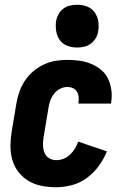

<svg xmlns="http://www.w3.org/2000/svg" viewBox="-20 -780 540 808"><path d="M216 8Q186 8 156.5 2.5Q127 -3 102 -17.5Q77 -32 59 -54.5Q41 -77 32.5 -105Q24 -133 24 -163.5Q24 -194 29 -225L49 -345Q53 -369 61.5 -393.5Q70 -418 84.5 -440Q99 -462 119.5 -479.5Q140 -497 164.5 -508.5Q189 -520 214 -524Q239 -528 263 -528Q289 -528 314.5 -524.5Q340 -521 363 -511.5Q386 -502 405 -486.5Q424 -471 434.5 -449Q445 -427 448.5 -402Q452 -377 448 -350L447 -344H310V-346Q312 -359 311 -371.5Q310 -384 304 -394Q298 -404 287 -409Q276 -414 263 -414Q248 -414 233 -406.5Q218 -399 207.5 -385.5Q197 -372 191.5 -356.5Q186 -341 184 -326L164 -206Q161 -189 161 -171.5Q161 -154 166.5 -139Q172 -124 185.5 -115Q199 -106 217 -106Q232 -106 247.5 -112Q263 -118 275 -129.5Q287 -141 295.5 -155Q304 -169 309 -184L430 -143Q417 -111 396 -82Q375 -53 346 -31.5Q317 -10 283 -1Q249 8 216 8ZM305 -580Q283 -580 263 -587.5Q243 -595 231.5 -611.5Q220 -628 216.5 -649Q213 -670 216 -692Q219 -707 226.5 -720.5Q234 -734 246.5 -743.5Q259 -753 274.5 -756.5Q290 -760 305 -760Q327 -760 346.5 -752.5Q366 -745 378 -728.5Q390 -712 393.5 -691Q397 -670 393 -648Q391 -633 383 -619.5Q375 -606 362.5 -596.5Q350 -587 335 -583.5Q320 -580 305 -580Z"/></svg>

Font: Iosevka Curly Heavy
Style: Italic
Weight: 900
Italic angle: -9°
Monospace: yes
Designer: Belleve Invis
Foundry: Belleve Invis
Version: Version 22.1.2; ttfautohint (v1.8.4)